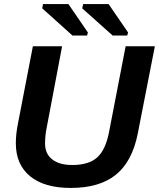

<svg xmlns="http://www.w3.org/2000/svg" viewBox="-20 -916 783 946"><path d="M336 -103Q417 -103 458.5 -140Q500 -177 517 -264L599 -688H743L659 -259Q632 -121 551.5 -55.5Q471 10 328 10Q199 10 128.5 -47.5Q58 -105 58 -210Q58 -257 69 -310L142 -688H286L211 -292Q202 -250 202 -208Q202 -158 237.5 -130.5Q273 -103 336 -103ZM607 -741H535L385 -875L390 -896H515L611 -756ZM409 -741H337L188 -875L192 -896H317L413 -756Z"/></svg>

Font: Libra Sans
Style: Bold Italic
Weight: 700
Italic angle: -12°
Foundry: Context Ltd
Version: Version 1.002